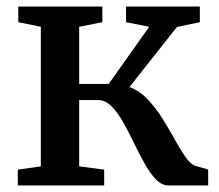

<svg xmlns="http://www.w3.org/2000/svg" viewBox="-20 -568 670 588"><path d="M34.5 0V-48.5L105 -58.5V-486L36 -500V-548H293.5V-500L222.5 -486V-311H313L437 -486L366 -500V-548H592V-500L522 -485.5L376.5 -301.5Q408 -289.5 433 -263Q458 -236.5 478.2 -203.8Q498.5 -171 515.8 -139.8Q533 -108.5 548.8 -86.2Q564.5 -64 580 -59.5L617.5 -49V0H496.5Q475.5 0 457.2 -19Q439 -38 422.5 -67.8Q406 -97.5 390 -130.8Q374 -164 357 -194Q340 -224 321.2 -242.8Q302.5 -261.5 280 -261.5H222.5V-58.5L299 -48.5V0Z"/></svg>

Font: Merriweather 36pt SemiBold
Style: Regular
Weight: 600
Version: Version 2.100